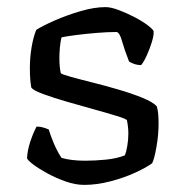

<svg xmlns="http://www.w3.org/2000/svg" viewBox="-20 -520 521 540"><path d="M217 0Q192 0 165 -9.5Q138 -19 114 -32Q90 -45 74 -57Q58 -69 56 -75Q57 -97 65.5 -122.5Q74 -148 83 -164Q94 -164 103 -161Q112 -158 117 -156Q122 -139 131.5 -116.5Q141 -94 153 -76Q180 -68 220 -68Q247 -68 277.5 -71Q308 -74 331 -83Q335 -92 338 -109.5Q341 -127 341 -145Q341 -153 340 -162.5Q339 -172 337 -182Q334 -186 308 -194Q282 -202 244 -212.5Q206 -223 168 -234Q130 -245 101.5 -255.5Q73 -266 68 -274Q64 -296 64 -328Q64 -359 69 -388Q74 -417 82 -436Q99 -447 133 -462Q167 -477 206 -488.5Q245 -500 277 -500Q292 -500 314.5 -491.5Q337 -483 359 -471.5Q381 -460 396 -448.5Q411 -437 412 -432Q413 -421 407 -401.5Q401 -382 392.5 -363.5Q384 -345 377 -337Q366 -337 356.5 -340.5Q347 -344 343 -347Q330 -380 323 -405Q316 -430 307 -430Q283 -430 252.5 -427.5Q222 -425 194.5 -421.5Q167 -418 153 -415Q150 -403 148.5 -387Q147 -371 147 -357Q147 -332 151 -314Q154 -311 179 -304Q204 -297 240 -288Q276 -279 313.5 -268Q351 -257 380.5 -245Q410 -233 421 -221Q424 -211 425 -198.5Q426 -186 426 -173Q426 -140 420 -106.5Q414 -73 408 -61Q392 -49 360.5 -34.5Q329 -20 290.5 -10Q252 0 217 0Z"/></svg>

Font: Texturina Light
Style: Regular
Weight: 300
Designer: Guillermo Torres Carreño
Foundry: Omnibus-Type
Version: Version 1.002; ttfautohint (v1.8.3)